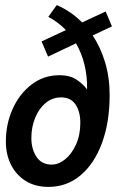

<svg xmlns="http://www.w3.org/2000/svg" viewBox="-20 -721 484 753"><path d="M170 12Q118.5 12 81 -11.2Q43.5 -34.5 23.2 -74.8Q3 -115 3 -166Q3 -235 29.8 -294.2Q56.5 -353.5 104 -389.8Q151.5 -426 213 -426Q255 -426 281.2 -408Q307.5 -390 321.5 -370Q322.5 -422 311.2 -467.8Q300 -513.5 278 -551L168.5 -499L143 -558.5L238.5 -603Q208 -634.5 169.5 -655L202.5 -701Q258 -677.5 302 -633L394.5 -676L419 -617.5L343.5 -582Q374.5 -535.5 392.2 -476.5Q410 -417.5 410 -348Q410 -241.5 380 -160.2Q350 -79 296 -33.5Q242 12 170 12ZM183 -75.5Q210 -75.5 235.8 -96.5Q261.5 -117.5 278.2 -154.5Q295 -191.5 295 -239.5Q295 -283.5 276.2 -311.2Q257.5 -339 220 -339Q185 -339 158.8 -317Q132.5 -295 117.8 -258.8Q103 -222.5 103 -180Q103 -136 123.2 -105.8Q143.5 -75.5 183 -75.5Z"/></svg>

Font: Cabin Condensed Medium
Style: Italic
Weight: 500
Width: 3
Italic angle: -10°
Designer: Pablo Impallari
Foundry: Pablo Impallari. http://www.impallari.com Igino Marini. http://www.ikern.com
Version: Version 3.001; ttfautohint (v1.8.3)